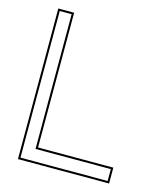

<svg xmlns="http://www.w3.org/2000/svg" viewBox="-113 -828 816 936"><g transform="rotate(15 295.0 -360.0)"><path d="M65 -700V-20V20H105H485H525V-60H485H145V-700V-740H65ZM75 10V-730H135V-50H515V10Z"/></g></svg>

Font: Nordica Advanced
Style: RegularOL
Weight: 300
Version: Version 1.07